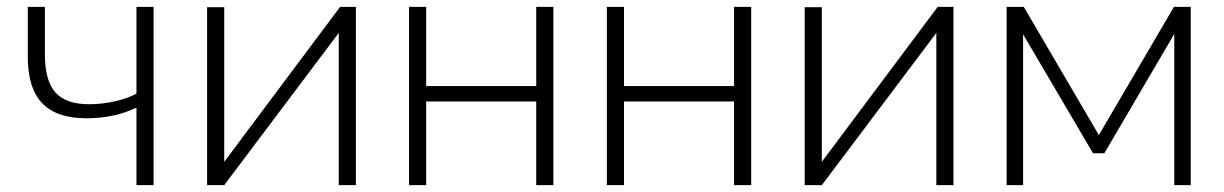

<svg xmlns="http://www.w3.org/2000/svg" viewBox="-20 -540 3571 560"><path d="M378 0V-226Q313 -195 232 -195Q145 -195 103 -239Q61 -283 61 -375V-520H111V-381Q111 -305 141.5 -270.5Q172 -236 240 -236Q279 -236 317 -245Q355 -254 378 -267V-520H428V0Z M584 0V-519H634V-68L972 -520H1018V0H968V-444L634 0Z M1173 0V-520H1223V-289H1544V-520H1594V0H1544V-244H1223V0Z M1750 0V-520H1800V-289H2121V-520H2171V0H2121V-244H1800V0Z M2327 0V-519H2377V-68L2715 -520H2761V0H2711V-444L2377 0Z M2916 0V-520H2966L3185 -146L3404 -520H3453V0H3405V-441L3201 -93H3168L2964 -440V0Z"/></svg>

Font: Raleway Light
Style: Regular
Weight: 300
Designer: Matt McInerney, Pablo Impallari, Rodrigo Fuenzalida
Foundry: Matt McInerney, Pablo Impallari, Rodrigo Fuenzalida
Version: Version 4.026